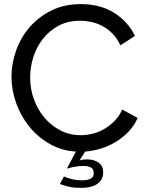

<svg xmlns="http://www.w3.org/2000/svg" viewBox="-20 -734 719 936"><path d="M292 126Q305 133 329.5 139Q354 145 380 145Q407 145 422 137Q437 129 437 110Q437 90 423 82.5Q409 75 386 75Q365 75 342 79.5Q319 84 306 88L350 5Q281 1 223 -32Q165 -65 123.5 -116Q82 -167 59 -231Q36 -295 36 -360Q36 -424 58.5 -487.5Q81 -551 124.5 -601.5Q168 -652 231 -683Q294 -714 374 -714Q469 -714 537 -671Q605 -628 638 -559L567 -513Q551 -547 528.5 -570Q506 -593 479.5 -607Q453 -621 425 -627Q397 -633 370 -633Q311 -633 265.5 -608.5Q220 -584 189 -544.5Q158 -505 142.5 -455.5Q127 -406 127 -356Q127 -300 145.5 -249.5Q164 -199 197 -160Q230 -121 275 -98Q320 -75 373 -75Q401 -75 430.5 -82Q460 -89 487 -104.5Q514 -120 537.5 -143.5Q561 -167 576 -200L651 -159Q635 -122 607.5 -93Q580 -64 545.5 -43Q511 -22 472.5 -10Q434 2 395 5L368 48Q376 45 386 44Q396 43 404 43Q439 43 461 59Q483 75 483 107Q483 142 455 162Q427 182 373 182Q343 182 317.5 176.5Q292 171 272 163Z"/></svg>

Font: Boldmen Medium
Style: Regular
Weight: 400
Designer: Matt McInerney, Pablo Impallari, Rodrigo Fuenzalida
Foundry: LIVING CONCEPT
Version: Version 1.000